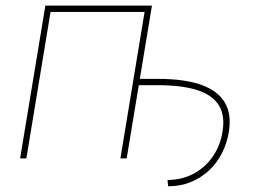

<svg xmlns="http://www.w3.org/2000/svg" viewBox="-20 -566 931 686"><path d="M580.6 99.6 578.6 77.1Q630.9 76.7 672.1 54.4Q713.4 32.2 740.2 -6.6Q767.1 -45.4 774.9 -94.7Q784.7 -151.4 762.7 -188.5Q740.7 -225.6 685.8 -243.7Q630.9 -261.7 541 -261.7H467.8L471.2 -284.2H544.4Q640.1 -284.2 699.7 -262.7Q759.3 -241.2 783.7 -199Q808.1 -156.7 797.4 -93.8Q790.5 -52.2 772 -16.8Q753.4 18.6 724.9 44.7Q696.3 70.8 659.9 85.2Q623.5 99.6 580.6 99.6ZM522.9 -545.9 432.6 0H410.2L496.6 -523.4H160.6L74.2 0H51.8L142.1 -545.9Z"/></svg>

Font: Inter Thin
Style: Italic
Weight: 250
Italic angle: -9.3988°
Designer: Rasmus Andersson
Foundry: rsms
Version: Version 4.001;git-66647c0bb